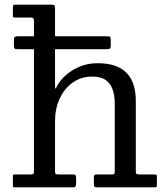

<svg xmlns="http://www.w3.org/2000/svg" viewBox="-20 -800 718 820"><path d="M56.5 -645C50.2 -645 45.8 -644.1 43.2 -642.2C40.8 -640.4 39.5 -636.7 39.5 -631V-605C39.5 -598.7 40.3 -594.6 42 -592.8C43.7 -590.9 48.2 -590 55.5 -590H125V-67C125 -61.7 124 -58.3 122 -57C120 -55.7 116.2 -55 110.5 -55H44.5C39.2 -55 36.2 -54.3 35.8 -53C35.2 -51.7 35 -48.5 35 -43.5V-9.5C35 -4.5 35.5 -1.7 36.5 -1C37.5 -0.3 40.3 0 45 0H294.5C301.5 0 305 -4.7 305 -14V-39C305 -45.7 304 -50 302 -52C300 -54 295.8 -55 289.5 -55H229C223.7 -55 220 -55.8 218 -57.2C216 -58.8 215 -62.2 215 -67.5V-283C215 -317.3 221.5 -348.9 234.5 -377.8C247.5 -406.6 266 -429.7 290 -447C314 -464.3 342.3 -473 375 -473C408 -473 432.1 -463.1 447.2 -443.2C462.4 -423.4 470 -395 470 -358V-69.5C470 -63.2 469.4 -59.2 468.2 -57.5C467.1 -55.8 463.5 -55 457.5 -55H389C383.7 -55 381 -51 381 -43V-11.5C381 -3.8 384.5 0 391.5 0H638.5C643.2 0 646.2 -0.5 647.8 -1.5C649.2 -2.5 650 -5.3 650 -10V-44C650 -48.7 649.4 -51.7 648.2 -53C647.1 -54.3 644.2 -55 639.5 -55H575.5C568.8 -55 564.6 -55.8 562.8 -57.5C560.9 -59.2 560 -63.2 560 -69.5V-369C560 -476.3 506 -530 398 -530C361 -530 327.5 -521.5 297.5 -504.5C267.5 -487.5 244.3 -466.2 228 -440.5C225 -435.5 222.5 -430.8 220.5 -426.5C218.5 -422.2 217.1 -420.7 216.2 -422C215.4 -423.3 215 -429.7 215 -441V-590H436C444 -590 448.8 -591.2 450.5 -593.8C452.2 -596.2 453 -600.5 453 -606.5V-631C453 -637 452.2 -640.8 450.5 -642.5C448.8 -644.2 444.5 -645 437.5 -645H215V-764C215 -770.3 214.2 -774.6 212.8 -776.8C211.2 -778.9 207.5 -780 201.5 -780H47.5C42.5 -780 39.2 -779.4 37.5 -778.2C35.8 -777.1 35 -774.2 35 -769.5V-736C35 -730.7 35.5 -727.5 36.5 -726.5C37.5 -725.5 40.7 -725 46 -725H114C121.3 -725 125 -720.5 125 -711.5V-645Z"/></svg>

Font: Besley*
Style: Regular
Weight: 400
Designer: Owen Earl
Foundry: indestructible type*
Version: Version 3.000; ttfautohint (v1.8.3)